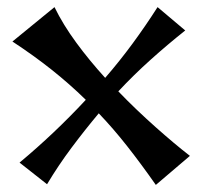

<svg xmlns="http://www.w3.org/2000/svg" viewBox="-20 -502 573 542"><path d="M419.9 20Q378.9 -38.6 339.6 -88.6Q300.3 -138.7 258.8 -182.1Q219.2 -134.8 182.1 -85.2Q145 -35.6 112.8 18.1L35.2 -43Q85 -84.5 131.6 -128.7Q178.2 -172.9 222.2 -220.2Q176.3 -265.1 125.5 -305.4Q74.7 -345.7 15.1 -384.8L133.8 -481.9Q158.2 -432.1 195.3 -381.6Q232.4 -331.1 276.9 -282.2Q317.9 -329.6 354.5 -379.4Q391.1 -429.2 424.8 -481.9L502.9 -416Q452.6 -376 405.3 -333.5Q357.9 -291 314 -244.1Q340.3 -216.8 366.9 -191.4Q393.6 -166 419.7 -142.8Q445.8 -119.6 470.2 -99.1Q494.6 -78.6 516.1 -62Z"/></svg>

Font: Original Surfer
Style: Regular
Weight: 400
Designer: Astigmatic (AOETI)
Foundry: Astigmatic (AOETI)
Version: Version 1.001